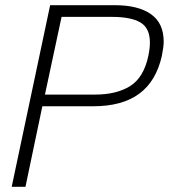

<svg xmlns="http://www.w3.org/2000/svg" viewBox="-20 -719 650 739"><path d="M173 -699H422Q512 -699 561 -664.5Q610 -630 610 -559Q610 -539 603 -504Q581 -406 515.5 -358Q450 -310 339 -310H143L78 0H25ZM347 -355Q428 -355 480.5 -387.5Q533 -420 551 -504Q557 -533 557 -555Q557 -611 520.5 -632.5Q484 -654 411 -654H217L153 -355Z"/></svg>

Font: Prompt ExtraLight
Style: Italic
Weight: 275
Italic angle: -12°
Designer: Katatrad Team
Foundry: CadsonDemak
Version: Version 1.000